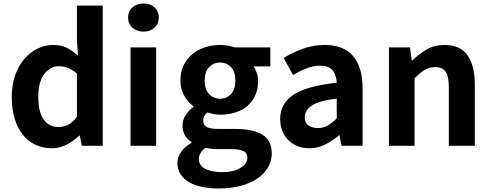

<svg xmlns="http://www.w3.org/2000/svg" viewBox="-20 -830 2796 1093"><path d="M47 -279Q47 -348 66.5 -402.5Q86 -457 119 -495Q152 -533 194.5 -553.5Q237 -574 282 -574Q327 -574 358 -559Q389 -544 418 -518Q420 -517 424 -513L418 -601V-798H565V0H446L434 -58H431Q400 -28 360 -7Q320 14 276 14Q224 14 181.5 -6Q139 -26 109 -64Q79 -102 63 -156Q47 -210 47 -279ZM198 -281Q198 -193 228 -150Q258 -107 314 -107Q343 -107 368.5 -120Q394 -133 418 -165V-411Q392 -434 366 -443.5Q340 -453 314 -453Q267 -453 232.5 -409Q198 -365 198 -281Z M723 -560H869V0H723ZM797 -650Q759 -650 734 -672.5Q709 -695 709 -730Q709 -766 734 -788Q759 -810 797 -810Q835 -810 859.5 -788Q884 -766 884 -730Q884 -695 859.5 -672.5Q835 -650 797 -650Z M1224 243Q1175 243 1132 234.5Q1089 226 1057.5 208Q1026 190 1008 163Q990 136 990 99Q990 64 1011 34.5Q1032 5 1070 -17V-22Q1048 -36 1033.5 -58.5Q1019 -81 1019 -116Q1019 -148 1037.5 -175.5Q1056 -203 1081 -221V-225Q1052 -246 1029.5 -284Q1007 -322 1007 -371Q1007 -421 1025.5 -458.5Q1044 -496 1075.5 -522Q1107 -548 1147.5 -561Q1188 -574 1233 -574Q1256 -574 1278 -570Q1300 -566 1317 -560H1519V-452H1423Q1434 -438 1441.5 -415.5Q1449 -393 1449 -367Q1449 -320 1432 -284.5Q1415 -249 1386 -225Q1357 -201 1317.5 -189Q1278 -177 1233 -177Q1216 -177 1197.5 -180.5Q1179 -184 1161 -190Q1149 -180 1143 -169.5Q1137 -159 1137 -142Q1137 -119 1156 -107.5Q1175 -96 1225 -96H1320Q1422 -96 1474.5 -63Q1527 -30 1527 44Q1527 86 1506 122.5Q1485 159 1445.5 186Q1406 213 1350 228Q1294 243 1224 243ZM1233 -268Q1270 -268 1295 -294.5Q1320 -321 1320 -371Q1320 -421 1295.5 -447.5Q1271 -474 1233 -474Q1195 -474 1170 -447.5Q1145 -421 1145 -371Q1145 -321 1170.5 -294.5Q1196 -268 1233 -268ZM1246 150Q1309 150 1348.5 126Q1388 102 1388 69Q1388 39 1364 29Q1340 19 1295 19H1227Q1201 19 1182.5 17Q1164 15 1149 12Q1112 40 1112 76Q1112 111 1147.5 130.5Q1183 150 1246 150Z M1741 14Q1704 14 1673 1.5Q1642 -11 1620.5 -33Q1599 -55 1587 -85.5Q1575 -116 1575 -152Q1575 -242 1651.5 -291.5Q1728 -341 1897 -359Q1895 -401 1874.5 -428.5Q1854 -456 1802 -456Q1763 -456 1725 -441Q1687 -426 1648 -403L1595 -500Q1645 -531 1704 -552.5Q1763 -574 1829 -574Q1936 -574 1990 -511Q2044 -448 2044 -327V0H1924L1913 -60H1910Q1873 -28 1831 -7Q1789 14 1741 14ZM1789 -101Q1820 -101 1845.5 -115.5Q1871 -130 1897 -156V-269Q1795 -256 1755 -229Q1715 -202 1715 -164Q1715 -131 1736 -116Q1757 -101 1789 -101Z M2314 -560 2324 -486H2328Q2365 -523 2409 -548.5Q2453 -574 2510 -574Q2601 -574 2642 -514.5Q2683 -455 2683 -349V0H2535V-331Q2535 -396 2517 -422Q2499 -448 2457 -448Q2422 -448 2397 -432Q2372 -416 2340 -385V0H2194V-560Z"/></svg>

Font: Kinto Sans
Style: Bold
Weight: 700
Designer: Authors: Ryoko NISHIZUKA  (kana & ideographs); Paul D. Hunt (Latin, Greek & Cyrillic); Wenlong ZHANG  (bopomofo); Sandol
Foundry: Adobe Systems Incorporated, ookami Inc.
Version: Version 0.001